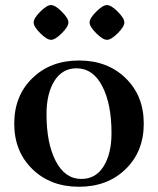

<svg xmlns="http://www.w3.org/2000/svg" viewBox="-20 -710 612 744"><path d="M136 -581.3Q110.4 -606.9 110.4 -623Q110.4 -639.2 136 -664.8Q161.6 -690.4 177.7 -690.4Q193.8 -690.4 219.5 -664.8Q245.1 -639.2 245.1 -623Q245.1 -606.9 219.5 -581.3Q193.8 -555.7 177.7 -555.7Q161.6 -555.7 136 -581.3ZM352.8 -581.3Q327.1 -606.9 327.1 -623Q327.1 -639.2 352.8 -664.8Q378.4 -690.4 394.5 -690.4Q410.6 -690.4 436.3 -664.8Q461.9 -639.2 461.9 -623Q461.9 -606.9 436.3 -581.3Q410.6 -555.7 394.5 -555.7Q378.4 -555.7 352.8 -581.3ZM105.5 -54.7Q35.2 -123 35.2 -231Q35.2 -338.9 105.5 -407.2Q175.8 -475.6 286.1 -475.6Q396.5 -475.6 466.8 -407.2Q537.1 -338.9 537.1 -231Q537.1 -123 466.8 -54.7Q396.5 13.7 286.1 13.7Q175.8 13.7 105.5 -54.7ZM160.2 -267.6Q160.2 -154.8 196 -85.7Q231.9 -16.6 295.4 -16.6Q351.1 -16.6 381.6 -65.7Q412.1 -114.7 412.1 -194.3Q412.1 -307.1 376.2 -376.2Q340.3 -445.3 276.9 -445.3Q221.2 -445.3 190.7 -396.2Q160.2 -347.2 160.2 -267.6Z"/></svg>

Font: Monomachus
Style: Medium
Weight: 500
Designer: Alexey Kryukov
Version: Version 1.0